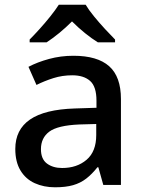

<svg xmlns="http://www.w3.org/2000/svg" viewBox="-20 -786 614 816"><path d="M292 -549Q394 -549 444 -504.5Q494 -460 494 -365V0H419L398 -75H394Q371 -46 346.5 -27Q322 -8 290.5 1Q259 10 214 10Q166 10 127.5 -7.5Q89 -25 67 -61.5Q45 -98 45 -153Q45 -235 107.5 -278Q170 -321 298 -325L390 -328V-358Q390 -418 363 -442Q336 -466 287 -466Q245 -466 207 -454Q169 -442 135 -425L101 -502Q139 -522 188.5 -535.5Q238 -549 292 -549ZM317 -257Q225 -253 189.5 -226.5Q154 -200 154 -152Q154 -110 179.5 -91Q205 -72 244 -72Q307 -72 348 -107Q389 -142 389 -212V-259ZM344 -766Q357 -744 379.5 -716.5Q402 -689 426.5 -662.5Q451 -636 469 -618V-606H396Q370 -622 341.5 -645Q313 -668 286 -695Q259 -668 231.5 -645.5Q204 -623 178 -606H106V-618Q125 -637 148.5 -663Q172 -689 194 -716.5Q216 -744 230 -766Z"/></svg>

Font: Noto Sans Devanagari Medium
Style: Regular
Weight: 500
Version: Version 2.003